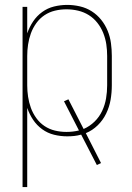

<svg xmlns="http://www.w3.org/2000/svg" viewBox="-20 -548 540 783"><path d="M72 215V-520H91V-412Q100 -438 115 -460.5Q130 -483 152 -499Q174 -515 200.5 -521.5Q227 -528 254 -528Q280 -528 306 -522Q332 -516 354 -502Q376 -488 392.5 -467.5Q409 -447 419 -422.5Q429 -398 432.5 -372Q436 -346 436 -320V-200Q436 -170 431 -141Q426 -112 413 -85Q400 -58 378.5 -37Q357 -16 330 -5L392 117L375 125L311 1Q297 5 283 6.5Q269 8 254 8Q227 8 200.5 1.5Q174 -5 152 -21Q130 -37 115 -59.5Q100 -82 91 -108V215ZM251 -10Q264 -10 277 -11.5Q290 -13 302 -16L241 -135L259 -143L321 -22Q346 -33 365.5 -52Q385 -71 396.5 -95.5Q408 -120 412.5 -146.5Q417 -173 417 -200V-320Q417 -344 413.5 -367.5Q410 -391 401 -413.5Q392 -436 377 -455Q362 -474 342 -486.5Q322 -499 298.5 -504.5Q275 -510 251 -510Q227 -510 204 -504.5Q181 -499 161.5 -486Q142 -473 128 -453.5Q114 -434 106 -412Q98 -390 94.5 -366.5Q91 -343 91 -320V-200Q91 -177 94.5 -153.5Q98 -130 106 -108Q114 -86 128 -66.5Q142 -47 161.5 -34Q181 -21 204 -15.5Q227 -10 251 -10Z"/></svg>

Font: Iosevka SS04 Thin
Style: Regular
Weight: 100
Monospace: yes
Designer: Belleve Invis
Foundry: Belleve Invis
Version: Version 19.0.0; ttfautohint (v1.8.4)